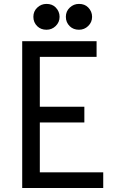

<svg xmlns="http://www.w3.org/2000/svg" viewBox="-20 -938 626 958"><path d="M374 -918.5Q402.8 -918.5 419.9 -900.9Q439.5 -880.9 439.5 -854Q439.5 -827.1 419.9 -808.1Q400.9 -789.6 374 -789.6Q346.2 -789.6 328.1 -807.1Q308.6 -826.2 308.6 -854Q308.6 -881.8 328.1 -900.1Q347.7 -918.5 374 -918.5ZM211.9 -918.5Q240.7 -918.5 257.8 -900.9Q277.3 -880.9 277.3 -854Q277.3 -827.1 257.8 -808.1Q238.8 -789.6 211.9 -789.6Q184.1 -789.6 166 -807.1Q146.5 -826.2 146.5 -854Q146.5 -881.8 166 -900.1Q185.5 -918.5 211.9 -918.5ZM90.8 0V-732.4H461.9V-654.3H178.7V-405.3H400.9V-327.1H178.7V-78.1H495.1V0Z"/></svg>

Font: Consola Mono
Style: Book
Weight: 400
Monospace: yes
Designer: Wojciech Kalinowski "wmk69" (wmk69@o2.pl)
Foundry: Wojciech Kalinowski "wmk69" (wmk69@o2.pl)
Version: Version 2.1.0